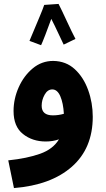

<svg xmlns="http://www.w3.org/2000/svg" viewBox="-20 -727 537 977"><path d="M452 -133Q452 -204 428.5 -269Q405 -334 360.5 -375Q316 -416 251 -417Q192 -417 146.5 -379Q101 -341 75 -282.5Q49 -224 49 -162Q49 -83 97 -45Q145 -7 213 -7Q249 -7 280 -18Q250 32 184 55.5Q118 79 22 89L51 230Q239 215 345.5 121.5Q452 28 452 -133ZM192 -189Q192 -218 207 -245Q222 -272 246 -272Q272 -272 287 -237Q302 -202 305 -148Q278 -140 249 -140Q192 -140 192 -189ZM130 -519 189 -497Q195 -509 211 -550.5Q227 -592 241 -631Q258 -598 276.5 -558Q295 -518 304 -500L364 -529Q347 -561 320 -619.5Q293 -678 278 -707L205 -702Q198 -681 182 -643Q166 -605 151 -569Q136 -533 130 -519Z"/></svg>

Font: Noto Sans Arabic SemiCondensed Extra
Style: Regular
Weight: 800
Width: 4
Designer: Nadine Chahine - Monotype Design Team
Foundry: Monotype Imaging Inc.
Version: Version 1.902